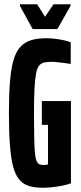

<svg xmlns="http://www.w3.org/2000/svg" viewBox="-20 -876 380 904"><path d="M181 8Q142 8 114.5 -1Q87 -10 69 -32.5Q51 -55 41 -95Q31 -135 26.5 -196Q22 -257 22 -344Q22 -431 27 -492.5Q32 -554 44 -594Q56 -634 76.5 -656Q97 -678 127 -687Q157 -696 199 -696Q217 -696 238 -693.5Q259 -691 278.5 -687Q298 -683 313 -677V-575Q296 -578 278.5 -580Q261 -582 247.5 -583.5Q234 -585 227 -585Q205 -585 189.5 -582Q174 -579 164.5 -567.5Q155 -556 150 -531Q145 -506 142.5 -460.5Q140 -415 140 -344Q140 -277 141 -232.5Q142 -188 144 -161Q146 -134 151 -121Q156 -108 164 -103.5Q172 -99 185 -99Q193 -99 197 -100Q201 -101 203 -101Q205 -101 206 -102V-288H177V-400H314V-13Q299 -7 276.5 -2.5Q254 2 229.5 5Q205 8 181 8ZM134 -739 74 -848V-856H155L192 -797L232 -856H312V-848L250 -739Z"/></svg>

Font: Saira UltraCondensed ExtraBold
Style: Regular
Weight: 800
Width: 1
Designer: Hector Gatti with collaboration of the Omnibus-Type team
Foundry: Omnibus-Type
Version: Version 1.101